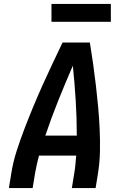

<svg xmlns="http://www.w3.org/2000/svg" viewBox="-20 -950 640 970"><path d="M25 0 37 -74Q46 -131 64 -187Q82 -243 103 -298Q124 -353 147 -408.5Q170 -464 194.5 -518.5Q219 -573 244.5 -627Q270 -681 296 -735H434Q443 -681 450.5 -627Q458 -573 464.5 -518Q471 -463 476 -408.5Q481 -354 483.5 -298Q486 -242 485 -186Q484 -130 475 -74L463 0H343L355 -74Q359 -96 361 -119Q363 -142 365 -164H177Q171 -142 166 -119Q161 -96 157 -74L145 0ZM209 -265H368Q368 -354 362.5 -442.5Q357 -531 348 -618Q310 -531 274.5 -442.5Q239 -354 209 -265ZM240 -840V-930H540V-840Z"/></svg>

Font: Iosevka Curly Extended
Style: Bold Italic
Weight: 700
Width: 7
Italic angle: -9°
Monospace: yes
Designer: Belleve Invis
Foundry: Belleve Invis
Version: Version 11.1.0; ttfautohint (v1.8.3)